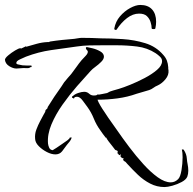

<svg xmlns="http://www.w3.org/2000/svg" viewBox="-31 -592 781 776"><path d="M536 -572Q567 -572 583.5 -554Q600 -536 600 -504Q600 -492 597 -478Q597 -475 593 -474.5Q589 -474 584 -475L582 -477Q582 -489 577.5 -503Q573 -517 562.5 -527Q552 -537 531 -537Q506 -537 482.5 -519Q459 -501 440 -472L438 -471Q430 -471 431 -477Q436 -505 454 -526Q472 -547 495 -559.5Q518 -572 536 -572ZM634 164Q603 164 576 150Q549 136 526.5 114.5Q504 93 484 71Q482 68 476 62L474 61L471 59Q463 54 470 47L468 48Q464 48 459.5 44.5Q455 41 456 37L457 36V34Q457 33 457.5 32.5Q458 32 458 32H456Q453 35 452 35Q448 35 448 30H447Q444 30 444 26Q444 22 445 21Q445 18 442.5 17Q440 16 438 15Q436 15 434 13Q433 11 424.5 0.5Q416 -10 408 -20.5Q400 -31 400 -32V-35H399Q396 -35 396 -36Q390 -43 384.5 -51Q379 -59 374 -66Q358 -88 348 -113Q338 -138 322 -160Q315 -169 303.5 -185Q292 -201 280 -201Q278 -201 273.5 -200Q269 -199 268 -193L264 -196H261L260 -203H263Q270 -211 284.5 -216Q299 -221 309 -221Q321 -221 329 -213.5Q337 -206 348 -206Q350 -206 355.5 -206.5Q361 -207 362 -210Q370 -209 382 -212Q394 -215 402 -216Q413 -223 425.5 -226Q438 -229 450 -233Q467 -238 495.5 -249.5Q524 -261 553.5 -276.5Q583 -292 603.5 -309.5Q624 -327 624 -345Q624 -355 615.5 -363Q607 -371 598 -377Q564 -399 523 -404Q482 -409 441 -409H384Q357 -409 331 -408.5Q305 -408 279 -404Q227 -397 175.5 -389.5Q124 -382 74 -363Q67 -360 50.5 -352.5Q34 -345 35 -337Q35 -333 42.5 -331.5Q50 -330 60 -328Q71 -327 81 -327Q91 -327 96 -327L97 -321H93Q87 -316 78.5 -316.5Q70 -317 64 -317Q57 -317 50 -316Q43 -315 35 -315Q22 -315 6.5 -324.5Q-9 -334 -11 -350Q-11 -357 2 -368Q15 -379 30 -388Q45 -397 51 -397Q51 -397 52 -397Q53 -397 54 -396H55L74 -405L75 -403Q96 -409 117.5 -415Q139 -421 161 -422Q163 -422 166 -422Q169 -422 170 -424Q196 -428 220 -430.5Q244 -433 269 -435Q277 -436 285 -437.5Q293 -439 300 -439Q319 -439 338.5 -438.5Q358 -438 377 -437Q417 -437 464.5 -434Q512 -431 556 -417.5Q600 -404 629 -370Q639 -359 643.5 -347Q648 -335 649 -320Q649 -317 649 -314Q649 -311 650 -308Q652 -289 638 -272Q624 -255 607 -247Q597 -243 589 -237Q581 -231 572 -228Q560 -224 546.5 -220.5Q533 -217 521 -213Q485 -200 444.5 -194.5Q404 -189 363 -189Q366 -180 374.5 -165.5Q383 -151 392.5 -137.5Q402 -124 406 -117Q420 -98 442 -66Q464 -34 491.5 2.5Q519 39 548.5 71.5Q578 104 606.5 124.5Q635 145 659 145Q676 145 689 132Q698 123 702.5 96Q707 69 707 44Q707 24 704 12H711V14H712Q723 31 724 48Q725 61 727.5 73Q730 85 730 98Q730 111 726 122Q721 134 703.5 143.5Q686 153 666 158.5Q646 164 634 164ZM193 32Q177 32 158.5 22.5Q140 13 126 -1Q112 -15 111 -30Q109 -50 116 -68.5Q123 -87 131 -102Q135 -110 139 -117Q143 -124 146 -130Q153 -140 153 -147Q155 -149 159 -152.5Q163 -156 161 -158Q188 -202 217 -242Q220 -246 222.5 -250.5Q225 -255 228 -259Q235 -268 242.5 -276.5Q250 -285 257 -293Q268 -307 278 -321.5Q288 -336 299 -349Q304 -355 314 -365Q324 -375 324 -383Q324 -386 321 -389L319 -391Q316 -394 316 -399L319 -402Q325 -401 342 -397Q359 -393 374 -384.5Q389 -376 389 -363Q389 -353 378 -342Q367 -331 354.5 -322Q342 -313 335 -305Q311 -279 280.5 -244Q250 -209 222 -169.5Q194 -130 177 -89.5Q160 -49 163 -12Q164 -3 168 5.5Q172 14 182 15Q187 12 198 5Q209 -2 220 -10Q232 -18 241.5 -25Q251 -32 251 -36H259Q255 -25 250.5 -20Q246 -15 239 -6Q230 7 220 19.5Q210 32 193 32Z"/></svg>

Font: Qwitcher Grypen
Style: Bold
Weight: 700
Designer: Robert E. Leuschke
Foundry: Robert E. Leuschke
Version: Version 1.100; ttfautohint (v1.8.3)